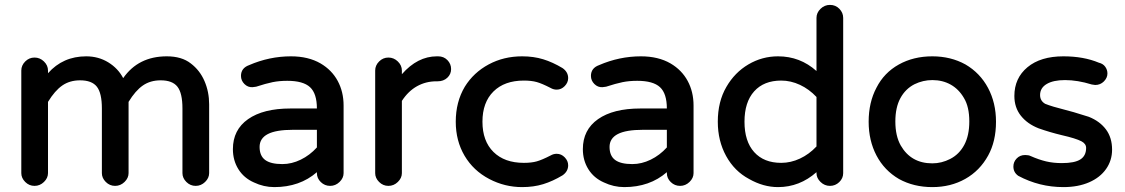

<svg xmlns="http://www.w3.org/2000/svg" viewBox="-20 -746 4593 784"><path d="M834 -320V-39Q834 -19 817.5 -3Q801 13 779 13Q757 13 741 -3Q725 -19 725 -39V-303Q725 -366 704.5 -392Q684 -418 636 -418Q594 -418 563.5 -397Q533 -376 505 -330V-39Q505 -19 488.5 -3Q472 13 450 13Q428 13 412 -3Q396 -19 396 -39V-303Q396 -366 375.5 -392Q355 -418 307 -418Q265 -418 234.5 -397Q204 -376 176 -330V-39Q176 -19 159.5 -3Q143 13 121 13Q99 13 83 -3Q67 -19 67 -39V-458Q67 -479 83 -495Q99 -511 121 -511Q143 -511 159.5 -495Q176 -479 176 -458V-447Q237 -516 332 -516Q382 -516 422 -491.5Q462 -467 483 -427Q545 -516 661 -516Q722 -516 759 -487Q796 -459 815 -415Q834 -371 834 -320Z M1017 -1Q976 -19 953.5 -55Q931 -91 931 -137Q931 -216 993 -259.5Q1055 -303 1166 -303H1274Q1274 -364 1246 -390Q1218 -416 1153 -416Q1120 -416 1093 -410.5Q1066 -405 1026 -392L1011 -390Q992 -389 978 -403Q964 -417 964 -436Q964 -468 997 -480Q1080 -516 1168 -516Q1239 -516 1289 -487Q1335 -460 1359 -415.5Q1383 -371 1383 -315V-39Q1383 -19 1366.5 -3Q1350 13 1328 13Q1306 13 1290 -2.5Q1274 -18 1274 -39V-43Q1204 18 1100 18Q1057 18 1017 -1ZM1133 -76Q1171 -76 1208 -94Q1245 -112 1274 -144V-216H1177Q1107 -216 1073.5 -198.5Q1040 -181 1040 -146Q1040 -110 1062.5 -93Q1085 -76 1133 -76Z M1512 -39V-458Q1512 -479 1528 -495Q1544 -511 1566 -511Q1588 -511 1604.5 -495Q1621 -479 1621 -458V-443Q1685 -516 1764 -516H1769Q1792 -516 1807 -500.5Q1822 -485 1822 -464Q1822 -443 1806.5 -428.5Q1791 -414 1767 -414H1762Q1719 -414 1683 -394Q1647 -374 1621 -334V-39Q1621 -19 1604.5 -3Q1588 13 1566 13Q1544 13 1528 -3Q1512 -19 1512 -39Z M1978 -15Q1913 -49 1877 -110Q1841 -171 1841 -249Q1841 -330 1878 -392Q1914 -450 1975.5 -483Q2037 -516 2112 -516Q2159 -516 2198 -504Q2237 -492 2277 -468Q2300 -452 2300 -427Q2300 -409 2286 -394.5Q2272 -380 2253 -380Q2240 -380 2228 -387Q2193 -405 2171.5 -411Q2150 -417 2119 -417Q2040 -417 1995 -372.5Q1950 -328 1950 -249Q1950 -170 1995 -125.5Q2040 -81 2119 -81Q2150 -81 2171.5 -87Q2193 -93 2228 -111Q2240 -118 2253 -118Q2272 -118 2286 -103.5Q2300 -89 2300 -71Q2300 -46 2277 -30Q2237 -6 2198 6Q2159 18 2112 18Q2041 18 1978 -15Z M2446 -1Q2405 -19 2382.5 -55Q2360 -91 2360 -137Q2360 -216 2422 -259.5Q2484 -303 2595 -303H2703Q2703 -364 2675 -390Q2647 -416 2582 -416Q2549 -416 2522 -410.5Q2495 -405 2455 -392L2440 -390Q2421 -389 2407 -403Q2393 -417 2393 -436Q2393 -468 2426 -480Q2509 -516 2597 -516Q2668 -516 2718 -487Q2764 -460 2788 -415.5Q2812 -371 2812 -315V-39Q2812 -19 2795.5 -3Q2779 13 2757 13Q2735 13 2719 -2.5Q2703 -18 2703 -39V-43Q2633 18 2529 18Q2486 18 2446 -1ZM2562 -76Q2600 -76 2637 -94Q2674 -112 2703 -144V-216H2606Q2536 -216 2502.5 -198.5Q2469 -181 2469 -146Q2469 -110 2491.5 -93Q2514 -76 2562 -76Z M3039 -15Q2979 -47 2945 -109Q2911 -171 2911 -249Q2911 -331 2946 -391Q2980 -450 3036 -483Q3092 -516 3157 -516Q3247 -516 3314 -456V-673Q3314 -694 3330.5 -710Q3347 -726 3369 -726Q3392 -726 3407.5 -710Q3423 -694 3423 -673V-39Q3423 -18 3407 -2.5Q3391 13 3369 13Q3347 13 3330.5 -3Q3314 -19 3314 -39V-43Q3245 18 3157 18Q3097 18 3039 -15ZM3170 -81Q3209 -81 3246.5 -98.5Q3284 -116 3314 -148V-350Q3284 -382 3246.5 -399.5Q3209 -417 3170 -417Q3099 -417 3059.5 -373Q3020 -329 3020 -249Q3020 -169 3059.5 -125Q3099 -81 3170 -81Z M3651 -15Q3591 -50 3559 -111Q3527 -172 3527 -249Q3527 -328 3559 -388Q3590 -449 3650 -482.5Q3710 -516 3787 -516Q3862 -516 3922 -483Q3982 -448 4014.5 -387Q4047 -326 4047 -249Q4047 -169 4015 -111Q3981 -49 3921.5 -15.5Q3862 18 3787 18Q3711 18 3651 -15ZM3658 -152Q3700 -79 3787 -79Q3825 -79 3860 -97Q3897 -116 3917.5 -154.5Q3938 -193 3938 -250Q3938 -310 3916 -346Q3895 -382 3862 -400.5Q3829 -419 3787 -419Q3749 -419 3714 -402Q3677 -383 3656.5 -345Q3636 -307 3636 -250Q3636 -191 3658 -152Z M4138 -28Q4118 -42 4118 -66Q4118 -85 4131.5 -99Q4145 -113 4166 -113Q4180 -113 4188 -109Q4222 -94 4251.5 -87Q4281 -80 4316 -80Q4368 -80 4391.5 -95Q4415 -110 4415 -142Q4415 -159 4396 -169Q4373 -181 4316 -194Q4266 -206 4221 -222Q4175 -240 4148.5 -273.5Q4122 -307 4122 -354Q4122 -427 4175.5 -471.5Q4229 -516 4322 -516Q4405 -516 4467 -490Q4484 -486 4493 -473.5Q4502 -461 4502 -446Q4502 -428 4487.5 -413.5Q4473 -399 4452 -399L4438 -401Q4380 -419 4329 -419Q4281 -419 4254 -403Q4227 -387 4227 -358Q4227 -334 4248 -322Q4275 -311 4331 -297Q4363 -289 4400 -277L4426 -269Q4471 -251 4496 -217.5Q4521 -184 4521 -135Q4521 -91 4496.5 -56Q4472 -21 4427 -1.5Q4382 18 4322 18Q4224 18 4138 -28Z"/></svg>

Font: 寒蝉全圆体 Bold
Style: Regular
Weight: 700
Designer: Warren2060
      Designed by Motoya company      

      [Varela Round]
      Joe Prince(Latin component); Avraham Cornf
Foundry: ChillType
Version: Version 3.200